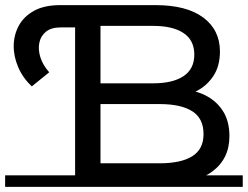

<svg xmlns="http://www.w3.org/2000/svg" viewBox="-22 -720 967 749"><path d="M271 -1V-700H585Q706 -700 771 -651.5Q836 -603 836 -519Q836 -462 810 -423Q784 -384 741.5 -363Q699 -342 649 -342L667 -372Q727 -372 773 -351Q819 -330 846 -289.5Q873 -249 873 -189Q873 -100 805.5 -50.5Q738 -1 605 -1ZM370 -83H601Q684 -83 728 -110.5Q772 -138 772 -197Q772 -258 728 -286Q684 -314 601 -314H362V-395H576Q652 -395 694 -423Q736 -451 736 -507Q736 -563 694 -591Q652 -619 576 -619H370ZM-2 -36H925V9H-2ZM102 -383Q67 -416 49 -458Q31 -500 31.5 -542Q32 -584 51.5 -620Q71 -656 111 -678Q151 -700 213 -700H279V-613H214Q178 -613 157.5 -596.5Q137 -580 131.5 -553.5Q126 -527 135.5 -496.5Q145 -466 170 -438Z"/></svg>

Font: Montserrat Underline Thin Medium
Style: Regular
Weight: 500
Version: Version 9.000